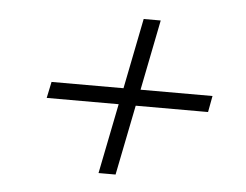

<svg xmlns="http://www.w3.org/2000/svg" viewBox="-39 -603 646 505"><g transform="rotate(5 284.5 -350.0)"><path d="M511 -328H320L283 -143H238L275 -328H85L94 -371H284L321 -557H366L329 -371H519Z"/></g></svg>

Font: Idrija
Style: Italic
Weight: 300
Italic angle: -11.3°
Designer: Julieta Ulanovsky
Foundry: Julieta Ulanovsky
Version: Version 7.200